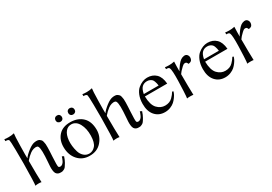

<svg xmlns="http://www.w3.org/2000/svg" viewBox="24 -1559 3427 2421"><g transform="rotate(-30 1738.0 -348.5)"><path d="M574 -144Q559 -98 540.5 -65.5Q522 -33 510.5 -18.5Q499 -4 480.5 4Q462 12 458.5 12Q455 12 442 13Q393 16 371 -18Q361 -35 358 -64Q355 -93 356.5 -118.5Q358 -144 361.5 -190Q365 -236 366 -262Q373 -409 341 -418Q317 -425 289.5 -417Q262 -409 239.5 -392.5Q217 -376 198.5 -358.5Q180 -341 170 -328L159 -315Q159 -97 164 -3Q151 -7 121.5 -7Q92 -7 75 -2Q82 -31 86 -318Q87 -390 85 -518Q83 -646 78 -660Q70 -680 28 -678V-706Q47 -702 89 -701.5Q131 -701 170 -711Q164 -683 161 -532Q158 -381 160 -352Q183 -387 242.5 -433.5Q302 -480 347 -484Q368 -486 384 -484Q400 -482 411.5 -473.5Q423 -465 430.5 -456.5Q438 -448 442.5 -428Q447 -408 449 -391.5Q451 -375 450 -342Q449 -309 448 -283.5Q447 -258 444 -211Q437 -87 443 -69Q447 -55 469 -54Q486 -54 501.5 -67Q517 -80 526.5 -100Q536 -120 540.5 -133Q545 -146 548 -157Z M1097 -230Q1098 -133 1032.5 -58.5Q967 16 855 14Q754 13 690.5 -58Q627 -129 625 -240Q623 -346 683.5 -412.5Q744 -479 858 -477Q966 -475 1031 -412Q1096 -349 1097 -230ZM996 -200Q998 -303 959 -374.5Q920 -446 852 -447Q801 -448 767 -406.5Q733 -365 725 -285Q722 -249 726.5 -206Q731 -163 744.5 -118Q758 -73 790.5 -43Q823 -13 869 -13Q919 -14 956.5 -56.5Q994 -99 996 -200ZM983 -587Q983 -567 970 -554.5Q957 -542 936 -542Q916 -542 903.5 -554.5Q891 -567 891 -587Q891 -608 903.5 -621Q916 -634 936 -634Q957 -634 970 -621Q983 -608 983 -587ZM798 -587Q798 -567 785.5 -554.5Q773 -542 753 -542Q732 -542 719 -554.5Q706 -567 706 -587Q706 -608 719 -621Q732 -634 753 -634Q773 -634 785.5 -621Q798 -608 798 -587Z M1710 -144Q1695 -98 1676.5 -65.5Q1658 -33 1646.5 -18.5Q1635 -4 1616.5 4Q1598 12 1594.5 12Q1591 12 1578 13Q1529 16 1507 -18Q1497 -35 1494 -64Q1491 -93 1492.5 -118.5Q1494 -144 1497.5 -190Q1501 -236 1502 -262Q1509 -409 1477 -418Q1453 -425 1425.5 -417Q1398 -409 1375.5 -392.5Q1353 -376 1334.5 -358.5Q1316 -341 1306 -328L1295 -315Q1295 -97 1300 -3Q1287 -7 1257.5 -7Q1228 -7 1211 -2Q1218 -31 1222 -318Q1223 -390 1221 -518Q1219 -646 1214 -660Q1206 -680 1164 -678V-706Q1183 -702 1225 -701.5Q1267 -701 1306 -711Q1300 -683 1297 -532Q1294 -381 1296 -352Q1319 -387 1378.5 -433.5Q1438 -480 1483 -484Q1504 -486 1520 -484Q1536 -482 1547.5 -473.5Q1559 -465 1566.5 -456.5Q1574 -448 1578.5 -428Q1583 -408 1585 -391.5Q1587 -375 1586 -342Q1585 -309 1584 -283.5Q1583 -258 1580 -211Q1573 -87 1579 -69Q1583 -55 1605 -54Q1622 -54 1637.5 -67Q1653 -80 1662.5 -100Q1672 -120 1676.5 -133Q1681 -146 1684 -157Z M2178 -162Q2174 -149 2166 -131Q2158 -113 2139 -86.5Q2120 -60 2097 -39Q2074 -18 2036.5 -3Q1999 12 1957 12Q1868 12 1814 -49.5Q1760 -111 1761 -221Q1762 -290 1783 -342.5Q1804 -395 1837 -423Q1870 -451 1905 -465Q1940 -479 1974 -479Q2052 -479 2101 -432Q2150 -385 2158 -287H1833Q1836 -162 1885 -110.5Q1934 -59 1999 -59Q2032 -59 2059.5 -69.5Q2087 -80 2107 -100.5Q2127 -121 2137.5 -134.5Q2148 -148 2161 -169ZM2052 -320Q2049 -342 2046.5 -353Q2044 -364 2037 -384Q2030 -404 2020 -414Q2010 -424 1992.5 -432.5Q1975 -441 1951 -441Q1906 -441 1877 -413.5Q1848 -386 1836 -320Z M2568 -398Q2565 -390 2559.5 -384.5Q2554 -379 2547 -376Q2540 -373 2535 -371.5Q2530 -370 2523 -369Q2516 -368 2515 -368Q2510 -383 2501.5 -392Q2493 -401 2475 -399Q2457 -397 2435 -375Q2411 -353 2394.5 -334.5Q2378 -316 2374 -308L2369 -301Q2369 -109 2373 1Q2362 -2 2330.5 -2.5Q2299 -3 2281 1Q2285 -14 2289.5 -102.5Q2294 -191 2295 -248Q2299 -399 2284 -434Q2277 -454 2236 -452V-480Q2255 -476 2294 -475.5Q2333 -475 2372 -484Q2370 -473 2369.5 -409Q2369 -345 2369 -343Q2370 -347 2386.5 -372.5Q2403 -398 2416 -414Q2441 -446 2462.5 -462.5Q2484 -479 2515 -484Q2549 -488 2565.5 -460.5Q2582 -433 2568 -398Z M3055 -162Q3051 -149 3043 -131Q3035 -113 3016 -86.5Q2997 -60 2974 -39Q2951 -18 2913.5 -3Q2876 12 2834 12Q2745 12 2691 -49.5Q2637 -111 2638 -221Q2639 -290 2660 -342.5Q2681 -395 2714 -423Q2747 -451 2782 -465Q2817 -479 2851 -479Q2929 -479 2978 -432Q3027 -385 3035 -287H2710Q2713 -162 2762 -110.5Q2811 -59 2876 -59Q2909 -59 2936.5 -69.5Q2964 -80 2984 -100.5Q3004 -121 3014.5 -134.5Q3025 -148 3038 -169ZM2929 -320Q2926 -342 2923.5 -353Q2921 -364 2914 -384Q2907 -404 2897 -414Q2887 -424 2869.5 -432.5Q2852 -441 2828 -441Q2783 -441 2754 -413.5Q2725 -386 2713 -320Z M3445 -398Q3442 -390 3436.5 -384.5Q3431 -379 3424 -376Q3417 -373 3412 -371.5Q3407 -370 3400 -369Q3393 -368 3392 -368Q3387 -383 3378.5 -392Q3370 -401 3352 -399Q3334 -397 3312 -375Q3288 -353 3271.5 -334.5Q3255 -316 3251 -308L3246 -301Q3246 -109 3250 1Q3239 -2 3207.5 -2.5Q3176 -3 3158 1Q3162 -14 3166.5 -102.5Q3171 -191 3172 -248Q3176 -399 3161 -434Q3154 -454 3113 -452V-480Q3132 -476 3171 -475.5Q3210 -475 3249 -484Q3247 -473 3246.5 -409Q3246 -345 3246 -343Q3247 -347 3263.5 -372.5Q3280 -398 3293 -414Q3318 -446 3339.5 -462.5Q3361 -479 3392 -484Q3426 -488 3442.5 -460.5Q3459 -433 3445 -398Z"/></g></svg>

Font: GFS Artemisia
Style: Regular
Weight: 400
Designer: Takis Katsoulidis and George D. Matthiopoulos
Foundry: Takis Katsoulidis and George D. Matthiopoulos
Version: Version 1.0